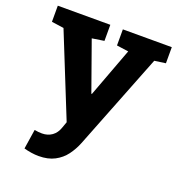

<svg xmlns="http://www.w3.org/2000/svg" viewBox="-134 -638 894 963"><g transform="rotate(20 313.5 -157.0)"><path d="M177.2 213.4Q158.7 213.4 137.9 210.2Q117.2 207 98.6 201.7L114.7 97.2Q124 99.1 135.3 100.1Q146.5 101.1 154.8 101.1Q185.5 101.1 208 85Q230.5 68.8 240.7 38.6L252.4 5.9L75.7 -433.1L10.7 -442.4V-528.3H291V-442.4L226.6 -432.6L319.8 -170.9H322.8L420.9 -433.6L357.9 -442.4V-528.3H619.1V-442.4L559.6 -434.1L357.9 78.6Q343.3 115.2 320.6 145.8Q297.9 176.3 262.9 194.8Q228 213.4 177.2 213.4Z"/></g></svg>

Font: Robotiche
Style: Bold
Weight: 700
Designer: Google
Version: Version 2.001